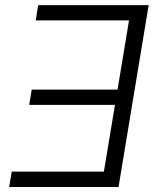

<svg xmlns="http://www.w3.org/2000/svg" viewBox="-20 -748 628 768"><path d="M574.7 -727.5 454.1 0H16.6L26.9 -61.5H395.5L439.9 -328.6H96.7L106.9 -389.6H450.2L496.1 -666.5H123L132.8 -727.5Z"/></svg>

Font: Inter 20pt Light
Style: Italic
Weight: 300
Italic angle: -9.3988°
Version: Version 4.001;git-66647c0bb